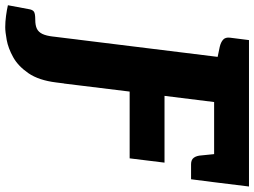

<svg xmlns="http://www.w3.org/2000/svg" viewBox="-188 -632 949 716"><g transform="rotate(90 286.0 -274.5)"><path d="M65 0 155 -729H624L608 -599H309L286 -414H535L519 -284H270L240 -39ZM30 180Q10 180 -12.5 177Q-35 174 -52 170L-37 90Q-35 78 -28 73Q-21 68 2 68Q23 68 35.5 62Q48 56 55 41.5Q62 27 65 1L76 -90H246L236 -10Q228 55 201.5 93.5Q175 132 141.5 150.5Q108 169 77.5 174.5Q47 180 30 180ZM501 -621 608 -599 597 -513H541Q524 -513 516.5 -523.5Q509 -534 508 -552ZM175 -729 146 -611 103 -620Q86 -624 76.5 -632.5Q67 -641 69 -658L78 -729Z"/></g></svg>

Font: Aleo Black
Style: Italic
Weight: 900
Italic angle: -7°
Designer: Alessio Laiso
Foundry: Alessio Laiso
Version: Version 2.001;gftools[0.9.29]